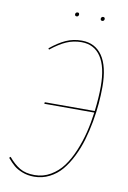

<svg xmlns="http://www.w3.org/2000/svg" viewBox="-92 -879 630 944"><g transform="rotate(10 223.0 -406.5)"><path d="M215.8 -803.2Q206.5 -803.2 206.5 -812.5Q206.5 -816.9 209.7 -820.1Q212.9 -823.2 217.3 -823.2Q226.1 -823.2 226.1 -814Q226.1 -809.6 223.1 -806.4Q220.2 -803.2 215.8 -803.2ZM343.8 -803.2Q334.5 -803.2 334.5 -812.5Q334.5 -816.9 337.4 -820.1Q340.3 -823.2 344.7 -823.2Q354 -823.2 354 -814Q354 -809.6 351.1 -806.4Q348.1 -803.2 343.8 -803.2ZM262.2 -690.4Q328.6 -690.4 364.7 -638.2Q400.9 -585.9 400.9 -483.4Q400.9 -443.4 397.2 -399.9Q393.6 -356.4 384.8 -307.9Q376 -259.3 362.8 -214.6Q349.6 -169.9 329.1 -128.7Q308.6 -87.4 283.2 -57.1Q257.8 -26.9 222.4 -8.8Q187 9.3 146.5 9.3Q113.8 9.3 87.4 -1Q61 -11.2 44.9 -24.9Q28.8 -38.6 9.8 -61L16.1 -66.9Q43.5 -33.7 72.8 -16.4Q102.1 1 147 1Q189.9 1 226.3 -20.3Q262.7 -41.5 288.1 -75.7Q313.5 -109.9 333.3 -157.2Q353 -204.6 364.7 -252.2Q376.5 -299.8 383.3 -352.5H133.8L134.8 -360.4H384.3Q392.6 -429.2 392.6 -483.4Q392.6 -582 358.9 -632.3Q325.2 -682.6 262.2 -682.6Q221.7 -682.6 186.8 -667.2Q151.9 -651.9 110.4 -618.7L106.4 -624.5Q147.5 -658.2 183.6 -674.3Q219.7 -690.4 262.2 -690.4Z"/></g></svg>

Font: Fira Sans Compressed Eight
Style: Italic
Weight: 100
Width: 3
Italic angle: -8°
Designer: Carrois Corporate & Edenspiekermann AG
Foundry: Carrois Corporate GbR & Edenspiekermann AG
Version: Version 4.203;PS 004.203;hotconv 1.0.88;makeotf.lib2.5.64775